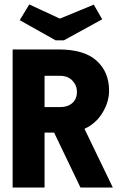

<svg xmlns="http://www.w3.org/2000/svg" viewBox="-20 -846 540 866"><path d="M37 0V-623H244Q360 -623 416 -572Q472 -521 472 -437Q472 -386 442 -337Q412 -288 361 -265L489 0H343L224 -248H181V0ZM181 -363H251Q286 -363 306.5 -381.5Q327 -400 327 -432Q327 -461 306.5 -482.5Q286 -504 251 -504H181ZM403 -825 441 -759 268 -664H231L69 -755L112 -826L250 -762Z"/></svg>

Font: Inconsolata Black
Style: Regular
Weight: 900
Monospace: yes
Designer: Raph Levien, Cyreal, Brenton Simpson
Foundry: Raph Levien, Cyreal, Google
Version: Version 3.001; ttfautohint (v1.8.2.53-6de2)